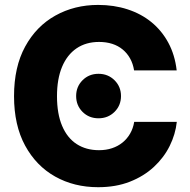

<svg xmlns="http://www.w3.org/2000/svg" viewBox="-20 -758 781 788"><path d="M382.8 10.3Q284.2 10.3 206.3 -33.4Q128.4 -77.1 83 -160.6Q37.6 -244.1 37.6 -363.3Q37.6 -483.4 83.3 -566.9Q128.9 -650.4 207.3 -694.1Q285.6 -737.8 382.8 -737.8Q447.8 -737.8 503.4 -719.7Q559.1 -701.7 601.6 -667Q644 -632.3 670.9 -582.5Q697.8 -532.7 705.1 -469.2H530.3Q525.9 -496.6 513.9 -518.1Q502 -539.6 483.4 -554.9Q464.8 -570.3 440.4 -578.1Q416 -585.9 386.7 -585.9Q333 -585.9 294.2 -559.6Q255.4 -533.2 234.6 -483.4Q213.9 -433.6 213.9 -363.3Q213.9 -291 234.9 -241.5Q255.9 -191.9 294.7 -166.7Q333.5 -141.6 386.2 -141.6Q415.5 -141.6 439.7 -149.7Q463.9 -157.7 482.7 -172.9Q501.5 -188 513.9 -209.5Q526.4 -231 530.8 -257.8H705.6Q700.2 -207 676.5 -159.2Q652.8 -111.3 611.6 -73Q570.3 -34.7 512.9 -12.2Q455.6 10.3 382.8 10.3ZM384.3 -272.5Q345.2 -272.5 318.8 -298.8Q292.5 -325.2 292.5 -363.8Q292.5 -402.3 318.8 -428.7Q345.2 -455.1 384.3 -455.1Q423.3 -455.1 450 -428.7Q476.6 -402.3 476.6 -363.8Q476.6 -325.2 450 -298.8Q423.3 -272.5 384.3 -272.5Z"/></svg>

Font: Inter 17pt ExtraBold
Style: Regular
Weight: 800
Version: Version 4.001;git-66647c0bb